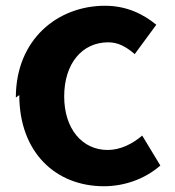

<svg xmlns="http://www.w3.org/2000/svg" viewBox="-20 -591 609 667"><path d="M47 -261C47 -61 174 56 341 56C407 56 480 34 537 -16L474 -120C440 -91 398 -70 354 -70C266 -70 203 -143 203 -256C203 -370 265 -444 356 -444C390 -444 418 -429 448 -403L523 -505C478 -542 420 -571 345 -571C180 -571 35 -454 35 -252Z"/></svg>

Font: GenEiGothic-pro-Regular
Style: Bold
Weight: 700
Designer: Ryoko NISHIZUKA (kana & ideographs); Paul D. Hunt (Latin, Greek & Cyrillic); Wenlong ZHANG (bopomofo); Sandoll Communica
Foundry: Adobe Systems Incorporated; o_tamon
Version: Version 1.000.140830